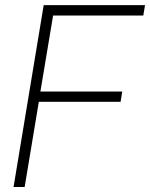

<svg xmlns="http://www.w3.org/2000/svg" viewBox="-20 -748 600 768"><path d="M34.2 0 154.8 -727.5H560.1L553.2 -686H192.4L141.6 -381.8H468.8L462.4 -340.8H135.3L78.6 0Z"/></svg>

Font: Inter Display Extra Light
Style: Italic
Weight: 200
Italic angle: -9.39999°
Designer: Rasmus Andersson
Foundry: rsms
Version: Version 4.000;git-4fc901f